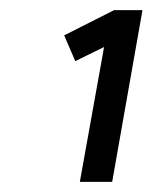

<svg xmlns="http://www.w3.org/2000/svg" viewBox="-20 -805 302 380"><path d="M107 -735 206 -785H262L202 -445H138L186 -712L129 -684Z"/></svg>

Font: Inria Sans
Style: Italic
Weight: 400
Italic angle: -10°
Designer: Black Foundry Team
Foundry: Black Foundry
Version: Version 1.2; ttfautohint (v1.8.3)